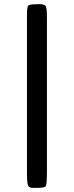

<svg xmlns="http://www.w3.org/2000/svg" viewBox="-20 -765 356 925"><path d="M206.1 -681.6V59.1Q206.1 124 200.4 132.1Q194.8 140.1 157.2 140.1H137.7Q122.1 140.1 116 130.6Q109.9 121.1 109.9 66.9V-693.4Q109.9 -730.5 115.5 -737.5Q121.1 -744.6 158.2 -744.6L168 -745.1Q194.3 -745.1 200.2 -735.8Q206.1 -726.6 206.1 -681.6Z"/></svg>

Font: Averia Serif Libre RX
Style: Bold
Weight: 700
Version: Version 1.002